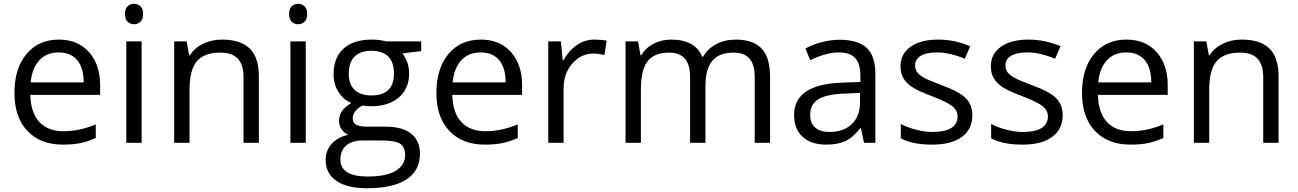

<svg xmlns="http://www.w3.org/2000/svg" viewBox="-20 -754 6853 1014"><path d="M312 9.8Q193.4 9.8 124.8 -62.5Q56.2 -134.8 56.2 -263.2Q56.2 -392.6 119.9 -468.8Q183.6 -544.9 291 -544.9Q391.6 -544.9 450.2 -478.8Q508.8 -412.6 508.8 -304.2V-252.9H140.1Q142.6 -158.7 187.7 -109.9Q232.9 -61 314.9 -61Q401.4 -61 485.8 -97.2V-24.9Q442.9 -6.3 404.5 1.7Q366.2 9.8 312 9.8ZM290 -477.1Q225.6 -477.1 187.3 -435.1Q148.9 -393.1 142.1 -318.8H421.9Q421.9 -395.5 387.7 -436.3Q353.5 -477.1 290 -477.1Z M728 0H647V-535.2H728ZM640.1 -680.2Q640.1 -708 653.8 -720.9Q667.5 -733.9 688 -733.9Q707.5 -733.9 721.7 -720.7Q735.8 -707.5 735.8 -680.2Q735.8 -652.8 721.7 -639.4Q707.5 -626 688 -626Q667.5 -626 653.8 -639.4Q640.1 -652.8 640.1 -680.2Z M1266.1 0V-346.2Q1266.1 -411.6 1236.3 -443.8Q1206.5 -476.1 1143.1 -476.1Q1059.1 -476.1 1020 -430.7Q981 -385.3 981 -280.8V0H899.9V-535.2H965.8L979 -461.9H982.9Q1007.8 -501.5 1052.7 -523.2Q1097.7 -544.9 1152.8 -544.9Q1249.5 -544.9 1298.3 -498.3Q1347.2 -451.7 1347.2 -349.1V0Z M1594.7 0H1513.7V-535.2H1594.7ZM1506.8 -680.2Q1506.8 -708 1520.5 -720.9Q1534.2 -733.9 1554.7 -733.9Q1574.2 -733.9 1588.4 -720.7Q1602.5 -707.5 1602.5 -680.2Q1602.5 -652.8 1588.4 -639.4Q1574.2 -626 1554.7 -626Q1534.2 -626 1520.5 -639.4Q1506.8 -652.8 1506.8 -680.2Z M2204.6 -535.2V-483.9L2105.5 -472.2Q2119.1 -455.1 2129.9 -427.5Q2140.6 -399.9 2140.6 -365.2Q2140.6 -286.6 2086.9 -239.7Q2033.2 -192.9 1939.5 -192.9Q1915.5 -192.9 1894.5 -196.8Q1842.8 -169.4 1842.8 -127.9Q1842.8 -106 1860.8 -95.5Q1878.9 -85 1922.9 -85H2017.6Q2104.5 -85 2151.1 -48.3Q2197.8 -11.7 2197.8 58.1Q2197.8 147 2126.5 193.6Q2055.2 240.2 1918.5 240.2Q1813.5 240.2 1756.6 201.2Q1699.7 162.1 1699.7 90.8Q1699.7 42 1731 6.3Q1762.2 -29.3 1818.8 -42Q1798.3 -51.3 1784.4 -70.8Q1770.5 -90.3 1770.5 -116.2Q1770.5 -145.5 1786.1 -167.5Q1801.8 -189.5 1835.4 -210Q1793.9 -227.1 1767.8 -268.1Q1741.7 -309.1 1741.7 -361.8Q1741.7 -449.7 1794.4 -497.3Q1847.2 -544.9 1943.8 -544.9Q1985.8 -544.9 2019.5 -535.2ZM1777.8 89.8Q1777.8 133.3 1814.5 155.8Q1851.1 178.2 1919.4 178.2Q2021.5 178.2 2070.6 147.7Q2119.6 117.2 2119.6 64.9Q2119.6 21.5 2092.8 4.6Q2065.9 -12.2 1991.7 -12.2H1894.5Q1839.4 -12.2 1808.6 14.2Q1777.8 40.5 1777.8 89.8ZM1821.8 -363.8Q1821.8 -307.6 1853.5 -278.8Q1885.3 -250 1941.9 -250Q2060.5 -250 2060.5 -365.2Q2060.5 -485.8 1940.4 -485.8Q1883.3 -485.8 1852.5 -455.1Q1821.8 -424.3 1821.8 -363.8Z M2540.5 9.8Q2421.9 9.8 2353.3 -62.5Q2284.7 -134.8 2284.7 -263.2Q2284.7 -392.6 2348.4 -468.8Q2412.1 -544.9 2519.5 -544.9Q2620.1 -544.9 2678.7 -478.8Q2737.3 -412.6 2737.3 -304.2V-252.9H2368.7Q2371.1 -158.7 2416.3 -109.9Q2461.4 -61 2543.5 -61Q2629.9 -61 2714.4 -97.2V-24.9Q2671.4 -6.3 2633.1 1.7Q2594.7 9.8 2540.5 9.8ZM2518.6 -477.1Q2454.1 -477.1 2415.8 -435.1Q2377.4 -393.1 2370.6 -318.8H2650.4Q2650.4 -395.5 2616.2 -436.3Q2582 -477.1 2518.6 -477.1Z M3119.6 -544.9Q3155.3 -544.9 3183.6 -539.1L3172.4 -463.9Q3139.2 -471.2 3113.8 -471.2Q3048.8 -471.2 3002.7 -418.5Q2956.5 -365.7 2956.5 -287.1V0H2875.5V-535.2H2942.4L2951.7 -436H2955.6Q2985.4 -488.3 3027.3 -516.6Q3069.3 -544.9 3119.6 -544.9Z M3965.8 0V-348.1Q3965.8 -412.1 3938.5 -444.1Q3911.1 -476.1 3853.5 -476.1Q3777.8 -476.1 3741.7 -432.6Q3705.6 -389.2 3705.6 -298.8V0H3624.5V-348.1Q3624.5 -412.1 3597.2 -444.1Q3569.8 -476.1 3511.7 -476.1Q3435.5 -476.1 3400.1 -430.4Q3364.7 -384.8 3364.7 -280.8V0H3283.7V-535.2H3349.6L3362.8 -461.9H3366.7Q3389.6 -501 3431.4 -522.9Q3473.1 -544.9 3524.9 -544.9Q3650.4 -544.9 3689 -454.1H3692.9Q3716.8 -496.1 3762.2 -520.5Q3807.6 -544.9 3865.7 -544.9Q3956.5 -544.9 4001.7 -498.3Q4046.9 -451.7 4046.9 -349.1V0Z M4543 0 4526.9 -76.2H4522.9Q4482.9 -25.9 4443.1 -8.1Q4403.3 9.8 4343.8 9.8Q4264.2 9.8 4219 -31.2Q4173.8 -72.3 4173.8 -147.9Q4173.8 -310.1 4433.1 -317.9L4523.9 -320.8V-354Q4523.9 -417 4496.8 -447Q4469.7 -477.1 4410.2 -477.1Q4343.3 -477.1 4258.8 -436L4233.9 -498Q4273.4 -519.5 4320.6 -531.7Q4367.7 -543.9 4415 -543.9Q4510.7 -543.9 4556.9 -501.5Q4603 -459 4603 -365.2V0ZM4359.9 -57.1Q4435.5 -57.1 4478.8 -98.6Q4522 -140.1 4522 -214.8V-263.2L4440.9 -259.8Q4344.2 -256.3 4301.5 -229.7Q4258.8 -203.1 4258.8 -147Q4258.8 -103 4285.4 -80.1Q4312 -57.1 4359.9 -57.1Z M5115.2 -146Q5115.2 -71.3 5059.6 -30.8Q5003.9 9.8 4903.3 9.8Q4796.9 9.8 4737.3 -23.9V-99.1Q4775.9 -79.6 4820.1 -68.4Q4864.3 -57.1 4905.3 -57.1Q4968.8 -57.1 5002.9 -77.4Q5037.1 -97.7 5037.1 -139.2Q5037.1 -170.4 5010 -192.6Q4982.9 -214.8 4904.3 -245.1Q4829.6 -272.9 4798.1 -293.7Q4766.6 -314.5 4751.2 -340.8Q4735.8 -367.2 4735.8 -403.8Q4735.8 -469.2 4789.1 -507.1Q4842.3 -544.9 4935.1 -544.9Q5021.5 -544.9 5104 -509.8L5075.2 -443.8Q4994.6 -477.1 4929.2 -477.1Q4871.6 -477.1 4842.3 -459Q4813 -440.9 4813 -409.2Q4813 -387.7 4824 -372.6Q4835 -357.4 4859.4 -343.8Q4883.8 -330.1 4953.1 -304.2Q5048.3 -269.5 5081.8 -234.4Q5115.2 -199.2 5115.2 -146Z M5592.3 -146Q5592.3 -71.3 5536.6 -30.8Q5481 9.8 5380.4 9.8Q5273.9 9.8 5214.4 -23.9V-99.1Q5252.9 -79.6 5297.1 -68.4Q5341.3 -57.1 5382.3 -57.1Q5445.8 -57.1 5480 -77.4Q5514.2 -97.7 5514.2 -139.2Q5514.2 -170.4 5487.1 -192.6Q5460 -214.8 5381.3 -245.1Q5306.6 -272.9 5275.1 -293.7Q5243.7 -314.5 5228.3 -340.8Q5212.9 -367.2 5212.9 -403.8Q5212.9 -469.2 5266.1 -507.1Q5319.3 -544.9 5412.1 -544.9Q5498.5 -544.9 5581.1 -509.8L5552.2 -443.8Q5471.7 -477.1 5406.2 -477.1Q5348.6 -477.1 5319.3 -459Q5290 -440.9 5290 -409.2Q5290 -387.7 5301 -372.6Q5312 -357.4 5336.4 -343.8Q5360.8 -330.1 5430.2 -304.2Q5525.4 -269.5 5558.8 -234.4Q5592.3 -199.2 5592.3 -146Z M5950.2 9.8Q5831.5 9.8 5762.9 -62.5Q5694.3 -134.8 5694.3 -263.2Q5694.3 -392.6 5758.1 -468.8Q5821.8 -544.9 5929.2 -544.9Q6029.8 -544.9 6088.4 -478.8Q6147 -412.6 6147 -304.2V-252.9H5778.3Q5780.8 -158.7 5825.9 -109.9Q5871.1 -61 5953.1 -61Q6039.6 -61 6124 -97.2V-24.9Q6081.1 -6.3 6042.7 1.7Q6004.4 9.8 5950.2 9.8ZM5928.2 -477.1Q5863.8 -477.1 5825.4 -435.1Q5787.1 -393.1 5780.3 -318.8H6060.1Q6060.1 -395.5 6025.9 -436.3Q5991.7 -477.1 5928.2 -477.1Z M6651.4 0V-346.2Q6651.4 -411.6 6621.6 -443.8Q6591.8 -476.1 6528.3 -476.1Q6444.3 -476.1 6405.3 -430.7Q6366.2 -385.3 6366.2 -280.8V0H6285.2V-535.2H6351.1L6364.3 -461.9H6368.2Q6393.1 -501.5 6438 -523.2Q6482.9 -544.9 6538.1 -544.9Q6634.8 -544.9 6683.6 -498.3Q6732.4 -451.7 6732.4 -349.1V0Z"/></svg>

Font: f06896923
Style: Regular
Weight: 400
Foundry: Ascender Corporation
Version: Version 1.10